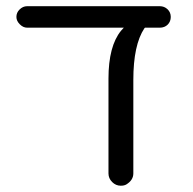

<svg xmlns="http://www.w3.org/2000/svg" viewBox="-20 -591 613 611"><path d="M488.3 -571.3H66.4Q52.7 -571.3 42 -560.5Q32.2 -550.8 32.2 -537.1Q32.2 -524.4 43 -513.7Q53.7 -502.9 66.4 -502.9H374L365.2 -493.2Q325.2 -444.3 325.2 -340.8V-39.1Q325.2 -23.4 336.9 -11.7Q348.6 0 364.3 0Q375 0 381.8 -3.9Q404.3 -17.6 404.3 -39.1V-336.9Q404.3 -448.2 439.5 -501L441.4 -502.9H488.3Q503.9 -502.9 513.7 -512.7Q523.4 -522.5 523.4 -537.1Q523.4 -551.8 513.2 -561.5Q502.9 -571.3 488.3 -571.3Z"/></svg>

Font: FakePearl
Style: Light
Weight: 350
Version: Version 1.2